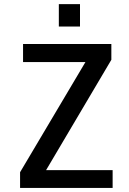

<svg xmlns="http://www.w3.org/2000/svg" viewBox="-20 -928 637 948"><path d="M79.1 -77.6 401.9 -621.6H93.8V-710.9H529.8V-632.8L207.5 -87.9H536.1V0H79.1ZM270.5 -796.9V-907.7H375V-796.9Z"/></svg>

Font: Monda Medium
Style: Regular
Weight: 500
Designer: Vernon Adams
Foundry: Vernon Adams
Version: Version 2.200